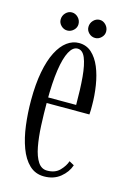

<svg xmlns="http://www.w3.org/2000/svg" viewBox="-103 -686 496 748"><g transform="rotate(15 145.0 -312.0)"><path d="M151.5 10.5Q116.5 10.5 92.2 -12.5Q68 -35.5 53.5 -74.8Q39 -114 32.8 -162.8Q26.5 -211.5 26.5 -263Q26.5 -328.5 36 -378.2Q45.5 -428 62.5 -461Q79.5 -494 102 -510.5Q124.5 -527 150 -527Q180 -527 201.2 -507.8Q222.5 -488.5 235.8 -456.5Q249 -424.5 255.2 -385Q261.5 -345.5 261.5 -305.5Q261.5 -296 261.5 -286.8Q261.5 -277.5 260.5 -268.5H81V-291H201Q201 -355 196.8 -403Q192.5 -451 181.5 -477.8Q170.5 -504.5 150 -504.5Q131 -504.5 117 -478.5Q103 -452.5 95.5 -401.8Q88 -351 88 -276Q88 -224.5 90.2 -177.5Q92.5 -130.5 99.5 -93.8Q106.5 -57 120.5 -35.8Q134.5 -14.5 157.5 -14.5Q190 -14.5 208.2 -33.5Q226.5 -52.5 233 -72.5L253 -61.5Q243.5 -32.5 217 -11Q190.5 10.5 151.5 10.5ZM204.5 -562Q190 -562 179.2 -572.5Q168.5 -583 168.5 -597Q168.5 -612.5 179.2 -623.8Q190 -635 204.5 -635Q218.5 -635 229.2 -623.8Q240 -612.5 240 -597Q240 -583 229.2 -572.5Q218.5 -562 204.5 -562ZM92 -562Q78 -562 67.2 -572.5Q56.5 -583 56.5 -597Q56.5 -612.5 67.2 -623.8Q78 -635 92 -635Q106.5 -635 117.5 -623.8Q128.5 -612.5 128.5 -597Q128.5 -583 117.5 -572.5Q106.5 -562 92 -562Z"/></g></svg>

Font: Imbue 48pt Light
Style: Regular
Weight: 300
Designer: Tyler Finck
Foundry: Etcetera Type Company
Version: Version 1.102